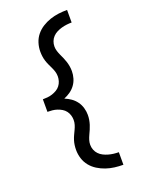

<svg xmlns="http://www.w3.org/2000/svg" viewBox="-179 -914 858 1149"><g transform="rotate(-20 250.0 -340.0)"><path d="M400 153Q372 153 344.5 149.5Q317 146 290.5 137Q264 128 240 113Q216 98 198.5 76.5Q181 55 172.5 28Q164 1 164 -27Q164 -42 166 -57Q168 -72 172.5 -86.5Q177 -101 183.5 -115Q190 -129 196.5 -142.5Q203 -156 207.5 -170.5Q212 -185 212 -201Q212 -216 207.5 -231Q203 -246 193.5 -258.5Q184 -271 170.5 -279Q157 -287 142 -292Q127 -297 111.5 -298.5Q96 -300 81 -300V-380Q96 -380 111.5 -381.5Q127 -383 142 -388Q157 -393 170.5 -401Q184 -409 193.5 -421.5Q203 -434 207.5 -449Q212 -464 212 -479Q212 -495 207.5 -509.5Q203 -524 196.5 -537.5Q190 -551 183.5 -565Q177 -579 172.5 -593.5Q168 -608 166 -623Q164 -638 164 -653Q164 -681 172.5 -708Q181 -735 198.5 -756.5Q216 -778 240 -793Q264 -808 290.5 -817Q317 -826 344.5 -829.5Q372 -833 400 -833V-753Q384 -753 367.5 -751Q351 -749 335 -744.5Q319 -740 304 -732.5Q289 -725 277.5 -713Q266 -701 260 -685.5Q254 -670 254 -653Q254 -638 258.5 -623.5Q263 -609 269.5 -595Q276 -581 282 -567.5Q288 -554 292.5 -539.5Q297 -525 299.5 -510Q302 -495 302 -479Q302 -457 295.5 -434.5Q289 -412 275.5 -393.5Q262 -375 243.5 -362Q225 -349 203 -340Q225 -331 243.5 -318Q262 -305 275.5 -286.5Q289 -268 295.5 -245.5Q302 -223 302 -201Q302 -185 299.5 -170Q297 -155 292.5 -140.5Q288 -126 282 -112.5Q276 -99 269.5 -85Q263 -71 258.5 -56.5Q254 -42 254 -27Q254 -10 260 5.5Q266 21 277.5 33Q289 45 304 52.5Q319 60 335 64.5Q351 69 367.5 71Q384 73 400 73Z"/></g></svg>

Font: Iosevka SS10 Medium
Style: Regular
Weight: 500
Monospace: yes
Designer: Belleve Invis
Foundry: Belleve Invis
Version: Version 28.0.6; ttfautohint (v1.8.4)